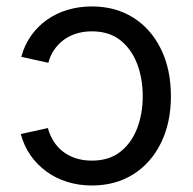

<svg xmlns="http://www.w3.org/2000/svg" viewBox="-20 -567 601 599"><path d="M266.6 11.7Q226.1 11.7 189.9 0.5Q153.8 -10.7 124.8 -32Q95.7 -53.2 75.2 -82.5Q54.7 -111.8 44.9 -148.9L129.4 -167.5Q135.3 -145.5 147 -126.7Q158.7 -107.9 176.3 -94.2Q193.8 -80.6 216.6 -73.2Q239.3 -65.9 266.6 -65.9Q320.3 -65.9 355.2 -93.3Q390.1 -120.6 407.7 -166.3Q425.3 -211.9 425.3 -266.6Q425.3 -322.3 407.7 -368.2Q390.1 -414.1 355.2 -441.7Q320.3 -469.2 266.6 -469.2Q239.7 -469.2 217 -461.9Q194.3 -454.6 177.2 -441.4Q160.2 -428.2 148.2 -410.4Q136.2 -392.6 130.9 -371.1L46.4 -389.6Q56.2 -426.3 76.7 -455.3Q97.2 -484.4 126 -504.9Q154.8 -525.4 190.4 -536.1Q226.1 -546.9 266.6 -546.9Q340.3 -546.9 395.8 -512Q451.2 -477.1 482.2 -413.8Q513.2 -350.6 513.2 -266.6Q513.2 -184.1 482.2 -121.1Q451.2 -58.1 395.8 -23.2Q340.3 11.7 266.6 11.7Z"/></svg>

Font: Inter 18pt
Style: Regular
Weight: 400
Designer: Rasmus Andersson
Foundry: rsms
Version: Version 4.001;git-66647c0bb